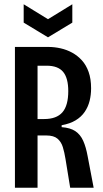

<svg xmlns="http://www.w3.org/2000/svg" viewBox="-20 -880 484 900"><path d="M50 0V-660H206Q235 -660 264 -653.5Q293 -647 318.5 -633Q344 -619 364 -597Q384 -575 395.5 -542.5Q407 -510 407 -466Q407 -435 400 -407Q393 -379 377 -355.5Q361 -332 334.5 -316Q308 -300 269 -293V-284Q310 -281 333.5 -265Q357 -249 370 -220Q383 -191 391 -147L419 0H309L287 -135Q282 -166 274.5 -190.5Q267 -215 249.5 -230Q232 -245 197 -245H156V0ZM156 -322H187Q245 -322 272.5 -353.5Q300 -385 300 -453Q300 -514 276 -543Q252 -572 199 -572H156ZM91 -860 205 -790 319 -860V-774L205 -705L91 -774Z"/></svg>

Font: Bricolage Grotesque 48pt Condensed Medium
Style: Regular
Weight: 500
Width: 3
Designer: Mathieu Triay
Foundry: Atelier Triay
Version: Version 1.001;gftools[0.9.33.dev8+g029e19f]